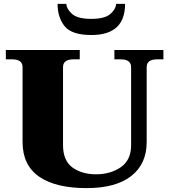

<svg xmlns="http://www.w3.org/2000/svg" viewBox="-20 -957 870 987"><path d="M276 -937H321Q323 -909 351.5 -884.5Q380 -860 449 -860Q518 -860 546.5 -884.5Q575 -909 577 -937H623Q623 -777 450 -777Q349 -777 312.5 -822Q276 -867 276 -937ZM96 -227V-612Q96 -652 42 -652H10V-700H390V-652H358Q304 -652 304 -612V-211Q304 -131 352.5 -96Q401 -61 474 -61Q548 -61 601 -97.5Q654 -134 654 -211V-612Q654 -652 600 -652H568V-700H820V-652H788Q734 -652 734 -612V-227Q734 -114 654.5 -52Q575 10 425 10Q266 10 181 -49Q96 -108 96 -227Z"/></svg>

Font: Taviraj Black
Style: Regular
Weight: 900
Designer: Katatrad Team
Foundry: CadsonDemak
Version: Version 1.030